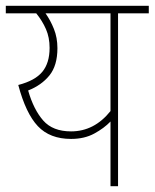

<svg xmlns="http://www.w3.org/2000/svg" viewBox="-20 -642 533 662"><path d="M493 -622V-596H387V0H361V-223Q339 -200 305 -181.5Q271 -163 225 -163Q152 -163 110.5 -207Q69 -251 43 -349Q101 -364 126 -394.5Q151 -425 151 -477Q151 -513 138.5 -541.5Q126 -570 105 -596H0V-622ZM77 -330Q96 -264 129 -226.5Q162 -189 225 -189Q305 -189 361 -259V-596H137Q154 -572 166 -542Q178 -512 178 -476Q178 -416 150.5 -382Q123 -348 77 -330Z"/></svg>

Font: Noto Sans SemiCondensed Thin
Style: Italic
Weight: 100
Width: 4
Italic angle: -12°
Designer: Monotype Design Team
Foundry: Monotype Imaging Inc.
Version: Version 2.013; ttfautohint (v1.8.4.7-5d5b)